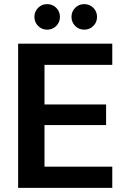

<svg xmlns="http://www.w3.org/2000/svg" viewBox="-20 -912 618 932"><path d="M68 0V-700H525V-597H196V-405H495V-305H196V-103H525V0ZM389 -768Q363 -768 345 -786Q327 -804 327 -830Q327 -856 345 -874Q363 -892 389 -892Q415 -892 433 -874Q451 -856 451 -830Q451 -804 433 -786Q415 -768 389 -768ZM209 -768Q183 -768 165 -786Q147 -804 147 -830Q147 -856 165 -874Q183 -892 209 -892Q235 -892 253 -874Q271 -856 271 -830Q271 -804 253 -786Q235 -768 209 -768Z"/></svg>

Font: DeepMind Sans
Style: Bold
Weight: 700
Designer: Jonny Pinhorn / Modifications: Colophon Foundry
Foundry: Colophon Foundry
Version: Version 1.002; ttfautohint (v1.8.2)